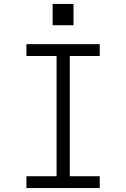

<svg xmlns="http://www.w3.org/2000/svg" viewBox="-20 -954 640 974"><path d="M114 0V-60H267V-670H114V-730H486V-670H334V-60H486V0ZM247 -934H353V-826H247Z"/></svg>

Font: Tiny ExtraLight
Style: Regular
Weight: 200
Monospace: yes
Designer: Philipp Nurullin, Konstantin Bulenkov
Foundry: JetBrains
Version: Version 2.251; ttfautohint (v1.8.4.7-5d5b)